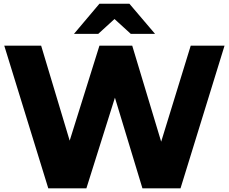

<svg xmlns="http://www.w3.org/2000/svg" viewBox="-20 -1027 1248 1047"><path d="M383.3 -842.2 522.2 -1006.7H685.6L825.6 -842.2H693.3L604.4 -923.3L515.6 -842.2ZM964.4 0H756.7L606.7 -494.4L451.1 0H243.3L3.3 -777.8H204.4L360 -260L522.2 -777.8H701.1L858.9 -254.4L1020 -777.8H1204.4Z"/></svg>

Font: Paperlogy 9 Black
Style: Regular
Weight: 900
Designer: redesigned by Lee Juim, glyphs from Gmarket Sans & Montserrat
Foundry: PT&
Version: Version 1.001